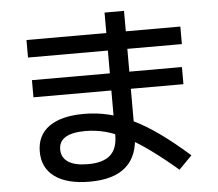

<svg xmlns="http://www.w3.org/2000/svg" viewBox="-57 -869 1114 982"><g transform="rotate(-5 500.0 -377.5)"><path d="M365 50Q249 50 186 4.5Q123 -41 123 -125Q123 -209 185.5 -253.5Q248 -298 365 -298Q429 -298 490 -283.5Q551 -269 614 -238.5Q677 -208 746 -158.5Q815 -109 894 -39L827 29Q751 -36 688 -81.5Q625 -127 570.5 -155.5Q516 -184 466 -197Q416 -210 365 -210Q228 -210 228 -127Q228 -85 262.5 -62.5Q297 -40 363 -40Q441 -40 478 -73Q515 -106 515 -175V-805H615V-175Q615 -63 552.5 -6.5Q490 50 365 50ZM115 -405V-493H885V-405ZM105 -610V-700H895V-610Z"/></g></svg>

Font: M PLUS 1 Thin Medium
Style: Regular
Weight: 500
Version: Version 1.001